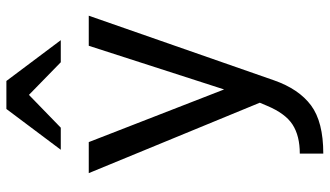

<svg xmlns="http://www.w3.org/2000/svg" viewBox="-230 -578 1007 586"><g transform="rotate(-90 273.0 -285.5)"><path d="M96.7 198.2V126.5Q150.9 126.5 185.1 104.5Q219.2 82.5 242.7 26.4L252 4.4L37.1 -517.6H131.8L292.5 -104.5L425.8 -517.6H517.6L320.3 47.9Q293.9 123.5 243.7 160.9Q193.4 198.2 96.7 198.2ZM108.4 -603 232.9 -769H318.4L442.9 -603H375.5L275.9 -700.2L175.8 -603Z"/></g></svg>

Font: Monda
Style: Regular
Weight: 400
Designer: Vernon Adams
Foundry: Vernon Adams
Version: Version 2.100; ttfautohint (v1.8.3)